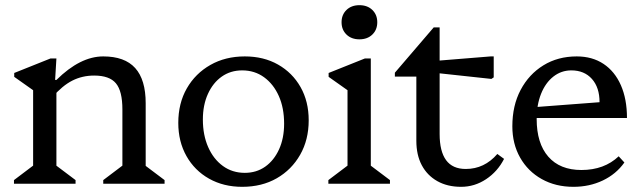

<svg xmlns="http://www.w3.org/2000/svg" viewBox="-20 -710 2487 742"><path d="M379 0V-14L469 -82L453 -54V-287Q453 -358 428 -388Q403 -418 344 -418Q298 -418 259.5 -398.5Q221 -379 183 -335V-401H198Q290 -492 379 -492Q462 -492 502.5 -447Q543 -402 543 -311V-52L527 -81L616 -14V0ZM34 0V-14L124 -82L108 -52V-394L151 -331L35 -413V-428L175 -484H198L193 -401H198V-52L183 -81L272 -14V0Z M916 12Q844 12 788 -19.5Q732 -51 700.5 -107Q669 -163 669 -235Q669 -311 702 -368.5Q735 -426 793 -459Q851 -492 926 -492Q999 -492 1054.5 -460.5Q1110 -429 1141.5 -373.5Q1173 -318 1173 -245Q1173 -170 1140 -112Q1107 -54 1049.5 -21Q992 12 916 12ZM926 -42Q971 -42 1005 -66Q1039 -90 1058.5 -133Q1078 -176 1078 -232Q1078 -293 1057.5 -339Q1037 -385 1000.5 -411.5Q964 -438 916 -438Q871 -438 837 -414Q803 -390 783.5 -347Q764 -304 764 -248Q764 -188 784.5 -141.5Q805 -95 841.5 -68.5Q878 -42 926 -42Z M1249 0V-14L1339 -82L1323 -54V-394L1366 -331L1250 -413V-428L1390 -484H1413V-52L1398 -81L1487 -14V0ZM1369 -558Q1338 -558 1319 -576.5Q1300 -595 1300 -624Q1300 -653 1319 -671.5Q1338 -690 1369 -690Q1400 -690 1419 -671.5Q1438 -653 1438 -624Q1438 -595 1419 -576.5Q1400 -558 1369 -558Z M1762 12Q1709 12 1670 -10Q1631 -32 1610 -71.5Q1589 -111 1589 -166V-469L1632 -414H1506V-429L1656 -604H1679V-192Q1679 -125 1704 -91Q1729 -57 1780 -57Q1852 -57 1902 -115L1928 -96Q1903 -47 1858.5 -17.5Q1814 12 1762 12ZM1879 -405 1666 -428V-475L1876 -492H1888V-411Z M2196 12Q2127 12 2073.5 -18Q2020 -48 1990 -101Q1960 -154 1960 -222Q1960 -302 1992 -362.5Q2024 -423 2080 -457.5Q2136 -492 2209 -492Q2269 -492 2312.5 -463Q2356 -434 2379.5 -380.5Q2403 -327 2403 -254H2020V-294L2297 -315Q2297 -372 2267.5 -405Q2238 -438 2188 -438Q2149 -438 2118.5 -414Q2088 -390 2071 -347.5Q2054 -305 2054 -250Q2054 -156 2099 -104.5Q2144 -53 2227 -53Q2315 -53 2371 -106L2393 -82Q2361 -37 2309.5 -12.5Q2258 12 2196 12Z"/></svg>

Font: Platypi Light
Style: Regular
Weight: 300
Designer: David Sargent
Foundry: Bolt Cutter Type
Version: Version 1.200